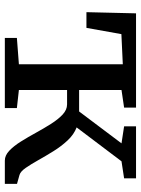

<svg xmlns="http://www.w3.org/2000/svg" viewBox="88 -684 596 813"><g transform="rotate(90 386.5 -278.0)"><path d="M141 0V-51L252.5 -59.5V-499.5L125 -493.5L98.5 -345.5H32L37 -555.5H436V-505L361.5 -494V-314.5H452.5L587.5 -494L515.5 -505V-555.5H735.5V-505L663.5 -494L520 -304Q550 -292.5 575 -265.8Q600 -239 620.5 -206Q641 -173 658.5 -141.8Q676 -110.5 691.5 -88.2Q707 -66 721.5 -62L759 -51.5V0H660.5Q638.5 0 618.5 -19Q598.5 -38 579.8 -68Q561 -98 542.5 -131.8Q524 -165.5 505 -195.5Q486 -225.5 465.8 -244.5Q445.5 -263.5 422.5 -263.5H361.5V-59.5L438 -51V0Z"/></g></svg>

Font: Merriweather Medium
Style: Regular
Weight: 500
Version: Version 2.100